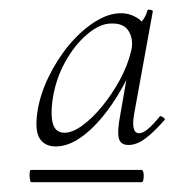

<svg xmlns="http://www.w3.org/2000/svg" viewBox="-20 -660 357 392"><path d="M94 -361Q72 -361 61.5 -376.5Q51 -392 56 -429Q61 -465 78.5 -501.5Q96 -538 120.5 -567.5Q145 -597 173 -615Q201 -633 227 -633Q245 -633 261 -623Q277 -613 278 -588L254 -605Q261 -607 269.5 -616.5Q278 -626 281 -639Q282 -641 287 -640Q292 -639 292 -637L254 -428Q247 -388 264 -388Q272 -388 282.5 -397Q293 -406 306 -422Q308 -424 313 -420.5Q318 -417 316 -415Q294 -390 276.5 -377Q259 -364 242 -364Q226 -364 222.5 -378Q219 -392 226 -428L242 -520L254 -531Q233 -482 206 -443.5Q179 -405 150 -383Q121 -361 94 -361ZM44 -288Q42 -288 41 -294.5Q40 -301 40.5 -307Q41 -313 43 -313H269Q272 -313 273 -307Q274 -301 273 -294.5Q272 -288 269 -288ZM112 -389Q128 -389 148.5 -404Q169 -419 189 -443.5Q209 -468 225 -497.5Q241 -527 248 -557Q253 -579 243 -596Q233 -613 207 -612Q184 -612 158 -590Q132 -568 112.5 -532.5Q93 -497 87 -454Q83 -423 88.5 -406Q94 -389 112 -389Z"/></svg>

Font: Cormorant Garamond Light Light
Style: Italic
Weight: 300
Italic angle: -10°
Version: Version 4.001